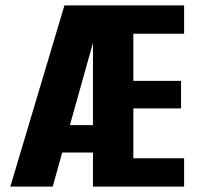

<svg xmlns="http://www.w3.org/2000/svg" viewBox="-20 -695 733 715"><path d="M18.4 0H176.2L346.9 -609.5L346.7 -675H220ZM147.9 -127H367.5V-229.1H174.3ZM326.2 0H665.6V-105.7H476.6V-291.3H654.2V-393.8H476.6V-569.3H665.6V-675H326.2Z"/></svg>

Font: Anybody Thin Condensed
Style: Regular
Weight: 100
Width: 3
Version: Version 1.113;gftools[0.9.25]